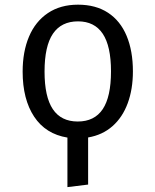

<svg xmlns="http://www.w3.org/2000/svg" viewBox="-20 -571 655 809"><path d="M351.3 8.2V206.7L264.1 217.4V8.7Q172.3 -6.2 123.8 -79.5Q75.4 -152.8 75.4 -269.2Q75.4 -353.3 102.3 -416.9Q129.2 -480.5 181.8 -515.9Q234.4 -551.3 308.7 -551.3Q383.6 -551.3 435.4 -517.2Q487.2 -483.1 513.6 -419.7Q540 -356.4 540 -270.3Q540 -195.4 518.2 -136.2Q496.4 -76.9 454.1 -39.5Q411.8 -2.1 351.3 8.2ZM447.7 -270.3Q447.7 -376.9 412.8 -429Q377.9 -481 308.7 -481Q238.5 -481 203.1 -429Q167.7 -376.9 167.7 -269.2Q167.7 -163.1 202.6 -111Q237.4 -59 307.7 -59Q377.9 -59 412.8 -111Q447.7 -163.1 447.7 -270.3Z"/></svg>

Font: Fira Code
Style: Regular
Weight: 400
Designer: Carrois Corporate, Edenspiekermann AG, Nikita Prokopov
Foundry: Carrois Corporate, Edenspiekermann AG, Nikita Prokopov
Version: Version 5.002